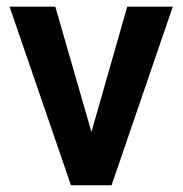

<svg xmlns="http://www.w3.org/2000/svg" viewBox="-20 -548 541 568"><path d="M233.4 -97.7 356.4 -528.3H491.2L310.1 0H228ZM143.6 -528.3 268.1 -96.7 272.5 0H189.9L8.3 -528.3Z"/></svg>

Font: Roboto SemiBold
Style: Regular
Weight: 600
Designer: Christian Robertson
Foundry: Google
Version: Version 3.009; 2024